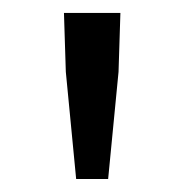

<svg xmlns="http://www.w3.org/2000/svg" viewBox="-20 -710 289 299"><path d="M82.5 -598.1 79.6 -689.9H167.5L164.6 -598.1L148.4 -431.2H98.6Z"/></svg>

Font: 003 KoZ KJR
Style: Regular
Weight: 400
Designer: Ko Z, Min Khaing
Foundry: Your Own Font Foundry
Version: Version 2.50;March 29, 2020;